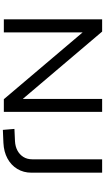

<svg xmlns="http://www.w3.org/2000/svg" viewBox="292 -1038 752 1377"><g transform="rotate(90 668.5 -349.0)"><path d="M118 0V-705H206L688 -137H689V-705H782V0H691L212 -565V0ZM911 7 904 -76 992 -80Q1030 -82 1059 -97.5Q1088 -113 1105 -140Q1122 -167 1122 -204V-705H1218V-198Q1218 -141 1191 -96.5Q1164 -52 1116 -26Q1068 0 1004 3Z"/></g></svg>

Font: Nunito Sans 7pt SemiExpanded
Style: Regular
Weight: 400
Width: 6
Designer: Vernon Adams
Foundry: Vernon Adams
Version: Version 3.101;gftools[0.9.27]